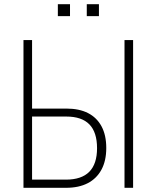

<svg xmlns="http://www.w3.org/2000/svg" viewBox="-20 -896 747 916"><path d="M92 0V-705H133V-378H297Q358 -378 400 -356.5Q442 -335 464.5 -293Q487 -251 487 -190Q487 -129 464 -86.5Q441 -44 398.5 -22Q356 0 295 0ZM133 -39H294Q369 -39 406 -76.5Q443 -114 443 -189Q443 -265 406.5 -302.5Q370 -340 296 -340H133ZM574 0V-705H615V0ZM394 -819V-876H452V-819ZM256 -819V-876H314V-819Z"/></svg>

Font: Nunito Sans 10pt Condensed ExtraLight
Style: Regular
Weight: 250
Width: 3
Designer: Vernon Adams
Foundry: Vernon Adams
Version: Version 3.101;gftools[0.9.27]